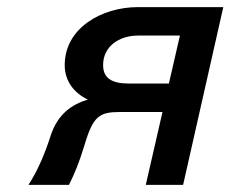

<svg xmlns="http://www.w3.org/2000/svg" viewBox="-20 -520 648 540"><path d="M60 0H174C191 -35 201 -58 218 -113C242 -194 260 -205 318 -205H437L390 0H495L608 -500H368C266 -500 162 -441 162 -337C162 -293 187 -259 227 -240C181 -226 143 -199 123 -140C108 -93 88 -43 60 0ZM455 -285H343C293 -285 270 -301 270 -337C270 -389 314 -420 369 -420H486Z"/></svg>

Font: Perun Medium Italic
Style: Regular
Weight: 500
Italic angle: -12°
Foundry: Copyright (c) Stefan Peev, Context Ltd, 2016
Version: Version 1.026